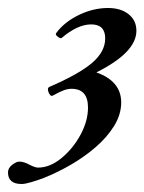

<svg xmlns="http://www.w3.org/2000/svg" viewBox="-26 -582 361 480"><path d="M28 -122Q-6 -122 -6 -151Q-6 -162 4.5 -170Q15 -178 22 -178Q29 -178 36 -175.5Q43 -173 48 -170Q62 -163 69 -163Q99 -163 128 -187Q157 -211 175.5 -245.5Q194 -280 194 -313Q194 -360 153 -360Q144 -360 134 -356.5Q124 -353 106 -343Q100 -340 95.5 -351Q91 -362 98 -365Q172 -397 204.5 -425Q237 -453 237 -486Q237 -521 202 -521Q168 -521 128 -487Q125 -485 118 -490.5Q111 -496 115 -500Q135 -527 171 -544.5Q207 -562 244 -562Q276 -562 295.5 -546.5Q315 -531 315 -505Q315 -451 215 -401Q277 -379 277 -326Q277 -296 259.5 -267.5Q242 -239 213 -214Q184 -189 150 -169.5Q116 -150 83 -137Q70 -132 53.5 -127Q37 -122 28 -122Z"/></svg>

Font: Junicode
Style: Italic
Weight: 400
Italic angle: -11°
Designer: Peter S. Baker
Version: Version 2.100; ttfautohint (v1.8.4)